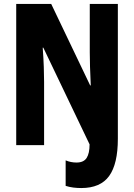

<svg xmlns="http://www.w3.org/2000/svg" viewBox="-20 -734 678 971"><path d="M391 217Q370 217 350.5 214.5Q331 212 312 206V77Q338 88 367 88Q403 88 418 65Q433 42 433 -4L199 -493H196Q200 -438 201.5 -395Q203 -352 203 -320V0H62V-714H239L436 -302H439Q434 -407 434 -469V-714H576V-32Q576 95 532 156Q488 217 391 217Z"/></svg>

Font: Noto Sans Lao Looped ExtraCondensed ExtraBold
Style: Regular
Weight: 800
Width: 2
Designer: Mark Frömberg, Ben Mitchell
Foundry: The Fontpad Ltd
Version: Version 1.002; ttfautohint (v1.8.4.7-5d5b)